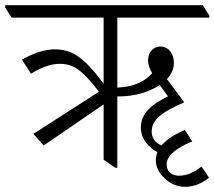

<svg xmlns="http://www.w3.org/2000/svg" viewBox="-51 -643 830 743"><path d="M118 -80 350 -239V-25L395 6H403V-270C406 -270 410 -270 413 -270C467 -270 526 -286 567 -314L599 -270C533 -238 494 -203 494 -149C494 -119 509 -91 533 -72C540 -65 549 -59 558 -54C554 -44 552 -33 552 -22C552 4 566 29 588 49C609 68 635 80 664 80C698 80 728 68 758 45L729 1C706 21 673 37 642 37C614 37 594 21 594 -6C594 -41 629 -69 693 -96L664 -140C624 -123 593 -103 574 -80C548 -91 536 -110 536 -134C536 -179 575 -210 662 -247L595 -337C612 -355 622 -376 622 -400C622 -434 602 -463 570 -463C542 -463 522 -441 522 -410C522 -392 529 -374 538 -360C510 -328 469 -307 403 -304V-575H759V-582L734 -623H-31V-614L-6 -575H350V-319C274 -421 229 -452 161 -452C121 -452 77 -437 34 -412L69 -358C109 -382 145 -396 180 -396C236 -396 269 -369 332 -288L78 -125Z"/></svg>

Font: Noto Serif Devanagari SemiCondensed Light
Style: Regular
Weight: 300
Width: 4
Designer: Universal Thirst, Indian Type Foundry and the Monotype Design Team
Foundry: Monotype Imaging Inc.
Version: Version 2.004